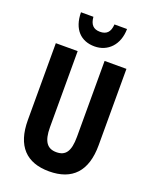

<svg xmlns="http://www.w3.org/2000/svg" viewBox="-170 -1029 903 1132"><g transform="rotate(20 281.0 -463.0)"><path d="M426 -936H347C344 -886 321 -866 281 -866C240 -866 219 -888 215 -936H137C138 -829 195 -774 280 -774C363 -774 425 -836 426 -936ZM503 -235V-714H366V-238C366 -145 339 -111 282 -111C226 -111 197 -146 197 -237V-714H60V-232C60 -69 138 10 280 10C425 10 503 -71 503 -235Z"/></g></svg>

Font: Noto Sans Devanagari ExtraCondensed
Style: Bold
Weight: 700
Width: 2
Designer: Jelle Bosma - Monotype Design Team
Foundry: Monotype Imaging Inc.
Version: Version 2.004